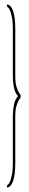

<svg xmlns="http://www.w3.org/2000/svg" viewBox="-20 -714 130 867"><path d="M12 133V122Q14.5 122 18.8 117Q23 112 27.2 100.5Q31.5 89 34.8 69.8Q38 50.5 38 22V-181Q38 -202 39.5 -217.2Q41 -232.5 43.5 -243Q46 -253.5 49 -260.5Q52 -267.5 55.2 -272Q58.5 -276.5 61 -280Q58.5 -283.5 55.2 -287.8Q52 -292 49 -299Q46 -306 43.5 -316.5Q41 -327 39.5 -342Q38 -357 38 -378V-583Q38 -611.5 34.8 -630.8Q31.5 -650 27.2 -661.5Q23 -673 18.8 -678Q14.5 -683 12 -683V-694Q16.5 -694 21.5 -690.8Q26.5 -687.5 31.5 -680Q36.5 -672.5 40.5 -659.8Q44.5 -647 46.8 -628Q49 -609 49 -583V-371Q49 -340 54.8 -321.2Q60.5 -302.5 66.5 -294.2Q72.5 -286 73 -286V-273Q72.5 -273 66.5 -264.5Q60.5 -256 54.8 -237.2Q49 -218.5 49 -188V22Q49 48 46.8 67Q44.5 86 40.5 98.8Q36.5 111.5 31.5 119Q26.5 126.5 21.5 129.8Q16.5 133 12 133Z"/></svg>

Font: Anybody UltraCondensed Thin
Style: Regular
Weight: 100
Width: 1
Designer: Tyler Finck
Foundry: Etcetera Type Company
Version: Version 1.110